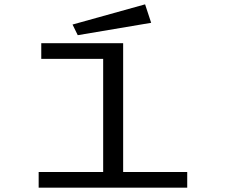

<svg xmlns="http://www.w3.org/2000/svg" viewBox="-20 -864 1040 884"><path d="M158 0V-72H455V-593H170V-665H547V-72H842V0ZM338 -702 314 -751 648 -844 676 -759Z"/></svg>

Font: Inconsolata UltraExpanded
Style: Regular
Weight: 400
Width: 9
Monospace: yes
Designer: Raph Levien, Cyreal, Brenton Simpson
Foundry: Raph Levien, Cyreal, Google
Version: Version 3.000; ttfautohint (v1.8.2.53-6de2)